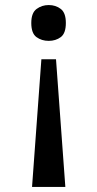

<svg xmlns="http://www.w3.org/2000/svg" viewBox="-20 -561 386 761"><path d="M202 -326 239 180H107L144 -326ZM173 -541Q201 -541 221 -525.5Q241 -510 241 -470Q241 -429 221 -414Q201 -399 173 -399Q145 -399 124.5 -414Q104 -429 104 -470Q104 -510 125 -525.5Q146 -541 173 -541Z"/></svg>

Font: Noto Serif Armenian Medium
Style: Regular
Weight: 500
Version: Version 2.007